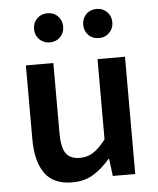

<svg xmlns="http://www.w3.org/2000/svg" viewBox="-52 -745 659 801"><g transform="rotate(-5 278.0 -344.0)"><path d="M219 12Q140 12 104 -38.5Q68 -89 68 -183V-491H183V-198Q183 -137 201 -112Q219 -87 259 -87Q291 -87 315.5 -103Q340 -119 368 -155V-491H483V0H389L380 -72H377Q345 -34 307.5 -11Q270 12 219 12ZM176 -578Q150 -578 132.5 -595.5Q115 -613 115 -639Q115 -665 132.5 -682.5Q150 -700 176 -700Q203 -700 220 -682.5Q237 -665 237 -639Q237 -613 220 -595.5Q203 -578 176 -578ZM382 -578Q355 -578 338 -595.5Q321 -613 321 -639Q321 -665 338 -682.5Q355 -700 382 -700Q408 -700 425.5 -682.5Q443 -665 443 -639Q443 -613 425.5 -595.5Q408 -578 382 -578Z"/></g></svg>

Font: Processing Sans Pro Semibold
Style: Regular
Weight: 600
Designer: Paul D. Hunt
Foundry: Adobe Systems Incorporated
Version: Version 2.020;PS 2.000;hotconv 1.0.86;makeotf.lib2.5.63406